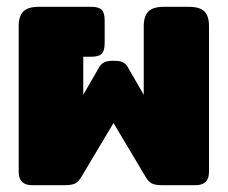

<svg xmlns="http://www.w3.org/2000/svg" viewBox="-20 -545 670 565"><path d="M35 -39V-468Q35 -497 48.5 -511Q62 -525 95 -525H248Q271 -525 279.5 -516Q288 -507 288 -485V-418Q288 -396 279.5 -387Q271 -378 248 -378H225V-266L270 -344Q276 -356 285.5 -361Q295 -366 310 -366H318Q334 -366 343 -361Q352 -356 358 -344L403 -266V-468Q403 -497 416.5 -511Q430 -525 463 -525H534Q568 -525 581.5 -511.5Q595 -498 595 -468V-39Q595 0 555 0H459Q436 0 426 -5.5Q416 -11 407 -27L314 -183L221 -27Q212 -11 202 -5.5Q192 0 169 0H75Q35 0 35 -39Z"/></svg>

Font: Mitr
Style: Bold
Weight: 700
Designer: Thanarat Vachiruckul
Foundry: Cadson Demak
Version: Version 1.002